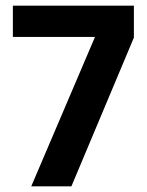

<svg xmlns="http://www.w3.org/2000/svg" viewBox="-20 -659 521 679"><path d="M90.5 0 316 -528.5H25.5V-639H453.5V-526L232.5 0Z"/></svg>

Font: Anek Gurmukhi SemiBold
Style: Regular
Weight: 600
Designer: Sarang Kulkarni (Gurmukhi), Yesha Goshar (Latin)
Foundry: Ek Type
Version: Version 1.003